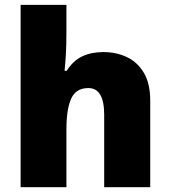

<svg xmlns="http://www.w3.org/2000/svg" viewBox="-20 -780 710 800"><path d="M256.8 -759.8V-651.9Q256.8 -590.3 254.2 -548.6Q251.5 -506.8 249 -484.9H257.8Q285.2 -527.8 323 -545.4Q360.8 -563 410.2 -563Q464.8 -563 509 -542Q553.2 -521 579.6 -476.3Q606 -431.6 606 -359.9V0H414.1V-301.8Q414.1 -413.1 348.1 -413.1Q296.4 -413.1 276.6 -368.9Q256.8 -324.7 256.8 -243.2V0H65.9V-759.8Z"/></svg>

Font: Open Sans ExtraBold
Style: Regular
Weight: 800
Designer: Monotype Design Team
Foundry: Monotype Imaging Inc.
Version: Version 3.003; ttfautohint (v1.8.4)